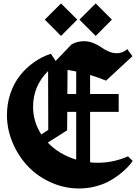

<svg xmlns="http://www.w3.org/2000/svg" viewBox="-20 -1094 805 1105"><path d="M237.8 -981 331.1 -1074.2 424.8 -981 331.1 -887.2ZM437 -981 530.8 -1074.2 624 -981 530.8 -887.2ZM418.5 -175.3V-450.2H367.2L366.2 -343.8L258.3 -275.4L254.9 -273.4Q320.3 -205.1 418.5 -175.3ZM498.5 -159.7Q522 -157.2 541 -157.2Q632.8 -157.2 716.8 -194.3L743.7 -168Q730 -148.4 711.9 -129.4Q693.8 -110.4 664.8 -87.9Q635.7 -65.4 603.3 -48.6Q570.8 -31.7 526.6 -20.5Q482.4 -9.3 435.5 -9.3Q349.6 -9.3 271.7 -44.7Q193.8 -80.1 139.2 -138.4Q84.5 -196.8 52.2 -273.7Q20 -350.6 20 -431.2Q20 -497.1 40 -556.2Q60.1 -615.2 95 -659.4Q129.9 -703.6 175.3 -735.6Q220.7 -767.6 272.9 -784.7L300.3 -743.2L391.6 -838.4Q424.3 -856.9 462.9 -856.9Q490.7 -856.9 517.3 -846.2Q543.9 -835.4 562 -822.3Q580.1 -809.1 604.2 -798.3Q628.4 -787.6 651.9 -787.6Q686 -787.6 712.4 -811.5L742.2 -770.5L590.3 -629.9Q549.3 -647 498.5 -662.6V-553.2H663.1V-450.2H498.5ZM256.8 -685.1Q170.4 -599.6 170.4 -479Q170.4 -393.1 217.8 -320.3L257.8 -346.2ZM418.5 -682.6Q392.1 -688 368.7 -691.4L367.7 -553.2H418.5Z"/></svg>

Font: KJV1611
Style: Regular
Weight: 400
Version: Version 3.6.1